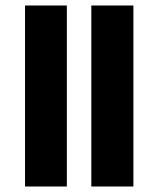

<svg xmlns="http://www.w3.org/2000/svg" viewBox="-20 -678 575 698"><path d="M223 -658V0H71V-658ZM465 -658V0H312V-658Z"/></svg>

Font: Noto Sans Oriya Cond Blk
Style: Regular
Weight: 900
Width: 3
Designer: Amélie Bonet and Sol Matas
Foundry: Google LLC
Version: Version 2.006; ttfautohint (v1.8.4.7-5d5b)